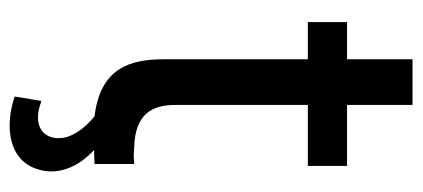

<svg xmlns="http://www.w3.org/2000/svg" viewBox="-252 -428 852 387"><g transform="rotate(90 173.5 -235.0)"><path d="M283 1C291 1 300 0 311 0V-80C305 -80 299 -79 294 -79C288 -79 283 -80 277 -80C211 -82 192 -115 192 -163V-430H315V-509H192V-641H100V-509H25V-430H100V-140C100 -72 117 -12 215 0C242 22 259 48 259 72C259 75 259 79 258 83C253 105 237 114 217 114C206 114 195 111 184 107L175 161C190 166 211 171 233 171C271 171 311 157 323 110C325 102 326 95 326 87C326 59 313 29 283 1Z"/></g></svg>

Font: Arthouse Owned Medium
Style: Regular
Weight: 500
Designer: Jeremy Tribby
Foundry: Tribby Type
Version: Version 1.000;PS 001.000;hotconv 1.0.88;makeotf.lib2.5.64775